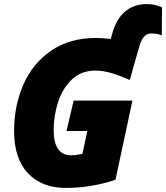

<svg xmlns="http://www.w3.org/2000/svg" viewBox="-20 -911 814 941"><path d="M49 -270Q49 -390 93.5 -494Q138 -598 229 -661.5Q320 -725 451 -725Q480 -725 523 -720L528 -739Q549 -818 593 -854.5Q637 -891 699 -891Q724 -891 739 -887Q754 -883 774 -875L773 -738Q748 -747 721 -747Q700 -747 685 -730Q670 -713 660 -674L616 -519Q564 -542 524 -553.5Q484 -565 448 -565Q375 -565 329 -518.5Q283 -472 263 -405.5Q243 -339 243 -275Q243 -150 328 -150Q344 -150 356 -152Q368 -154 384 -157L408 -269H306L341 -418H629L546 -30Q428 10 302 10Q185 10 117 -62Q49 -134 49 -270Z"/></svg>

Font: Noto Sans Display Black
Style: Italic
Weight: 900
Italic angle: -12°
Designer: Monotype Design team
Foundry: Monotype Imaging Inc.
Version: Version 1.000